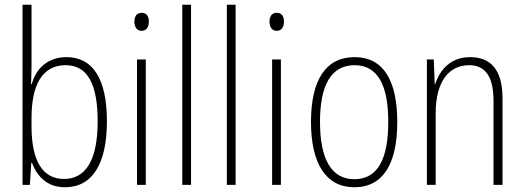

<svg xmlns="http://www.w3.org/2000/svg" viewBox="-20 -873 2212 810"><path d="M113 -599V-853H75V-93H106L112 -186H115C138 -125 182 -83 254 -83C371 -83 431 -184 431 -361C431 -539 373 -632 260 -632C184 -632 132 -586 114 -518H111C112 -541 113 -573 113 -599ZM257 -598C350 -598 392 -517 392 -361C392 -198 342 -118 250 -118C163 -118 113 -189 113 -340V-376C113 -511 156 -598 257 -598Z M578 -819C555 -819 547 -802 547 -781C547 -760 557 -743 577 -743C598 -743 608 -759 608 -782C608 -802 600 -819 578 -819ZM595 -622H558V-93H595Z M786 -93V-853H749V-93Z M974 -93V-853H937V-93Z M1148 -819C1125 -819 1117 -802 1117 -781C1117 -760 1127 -743 1147 -743C1168 -743 1178 -759 1178 -782C1178 -802 1170 -819 1148 -819ZM1165 -622H1128V-93H1165Z M1656 -358C1656 -526 1602 -632 1476 -632C1354 -632 1292 -535 1292 -359C1292 -183 1355 -83 1475 -83C1596 -83 1656 -182 1656 -358ZM1330 -359C1330 -512 1376 -598 1476 -598C1579 -598 1618 -504 1618 -359C1618 -201 1573 -117 1475 -117C1376 -117 1330 -205 1330 -359Z M1963 -632C1880 -632 1835 -577 1816 -518H1814L1810 -622H1781V-93H1818V-395C1818 -532 1876 -598 1959 -598C2024 -598 2062 -554 2062 -449V-93H2100V-458C2100 -578 2051 -632 1963 -632Z"/></svg>

Font: Noto Sans Kannada UI Condensed ExtraLight
Style: Regular
Weight: 200
Width: 3
Designer: Jelle Bosma - Monotype Design Team
Foundry: Monotype Imaging Inc.
Version: Version 2.005